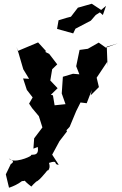

<svg xmlns="http://www.w3.org/2000/svg" viewBox="-20 -770 648 1023"><path d="M41 97 11 159 28 230C-4 238 53 229 97 195C127 195 91 181 147 224C178 187 207 182 155 186C169 208 178 206 243 125C216 150 255 141 241 98C294 80 262 108 293 108L258 54L297 -18L337 -70L334 -76L351 -94L386 -178L409 -224L442 -220L469 -290L463 -262L507 -306L495 -356L551 -440L553 -416L549 -521L608 -539L544 -516L506 -543L448 -510L404 -504L386 -417L403 -374L369 -377L315 -361L309 -272L329 -215L271 -209L262 -262L251 -265L287 -300L248 -341L258 -401L285 -427L242 -483L220 -494L226 -497L183 -544L76 -499L67 -521L78 -490L104 -401L135 -350L103 -352L123 -291L154 -251L135 -218L151 -194L187 -151L206 -91L162 -33L158 22L181 13C191 71 141 47 146 58C140 67 50 104 27 74C50 89 59 89 36 106ZM411 -750 358 -681 335 -675 292 -662 284 -616 370 -592 382 -617 464 -660 490 -690 512 -704 528 -690 545 -739 519 -717 469 -750 395 -729Z"/></svg>

Font: Asimov Aggro
Style: It
Weight: 500
Designer: Google
Version: Version 2.000980; 2014